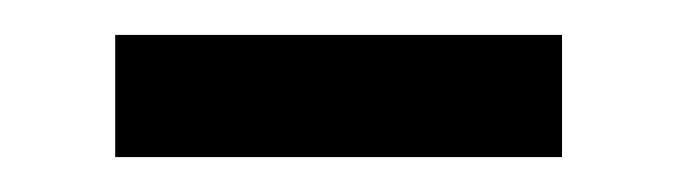

<svg xmlns="http://www.w3.org/2000/svg" viewBox="-20 -335 387 110"><path d="M46 -245H302V-315H46Z"/></svg>

Font: Noto Sans CJK JP Regular
Style: Regular
Weight: 400
Designer: Ryoko NISHIZUKA (kana & ideographs); Paul D. Hunt (Latin, Greek & Cyrillic); Wenlong ZHANG (bopomofo); Sandoll Communica
Foundry: Adobe Systems Incorporated
Version: Version 1.001;PS 1.001;hotconv 1.0.78;makeotf.lib2.5.61930